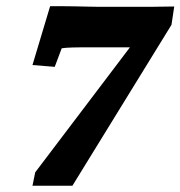

<svg xmlns="http://www.w3.org/2000/svg" viewBox="-20 -595 578 615"><path d="M211.9 0H84L92.8 -43L428.7 -486.3L427.7 -443.4H241.2Q230.5 -443.4 211.4 -442.9Q192.4 -442.4 177.7 -440.4L155.3 -380.9L84 -386.7L140.6 -575.2Q151.4 -575.2 172.4 -575.2Q193.4 -575.2 218.3 -574.7Q243.2 -574.2 264.2 -573.7Q285.2 -573.2 294.9 -573.2H464.8Q481.4 -573.2 500.5 -573.7Q519.5 -574.2 538.1 -574.2L529.3 -515.6Z"/></svg>

Font: Crimson Pro Black
Style: Italic
Weight: 900
Italic angle: -12°
Designer: Jacques Le Bailly
Foundry: Baron von Fonthausen
Version: Version 1.003